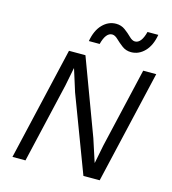

<svg xmlns="http://www.w3.org/2000/svg" viewBox="-126 -980 970 1082"><g transform="rotate(15 359.5 -438.5)"><path d="M663 -877Q652 -813 618 -778Q584 -743 539 -743Q509 -743 486 -760.5Q463 -778 445.5 -795Q428 -812 412 -812Q375 -812 357 -742H294Q305 -806 339 -841Q373 -876 418 -876Q448 -876 471 -859Q494 -842 511.5 -824.5Q529 -807 545 -807Q582 -807 600 -877ZM47 0 200 -660H296L460 -220L503 -88H504L525 -194L633 -660H709L556 0H461L294 -442L253 -572H252L231 -466L123 0Z"/></g></svg>

Font: Elaine Sans
Style: Italic
Weight: 400
Italic angle: -13°
Designer: Wei Huang
Foundry: Wei Huang
Version: Version 2.001;December 24, 2019;FontCreator 12.0.0.2547 64-b